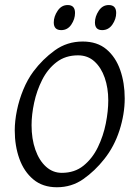

<svg xmlns="http://www.w3.org/2000/svg" viewBox="-20 -748 541 781"><path d="M487.3 -347.7Q487.3 -284.2 466.1 -218Q444.8 -151.9 404.3 -101.1Q366.2 -52.7 318.8 -19.5Q271.5 13.7 211.4 13.7Q153.8 13.7 115.7 -18.1Q77.6 -49.8 58.8 -102.3Q40 -154.8 40 -217.8Q40 -255.4 48.8 -298.6Q57.6 -341.8 74.7 -383.3Q91.8 -424.8 115.7 -457Q153.3 -507.3 203.1 -543.2Q252.9 -579.1 316.4 -579.1Q375.5 -579.1 413.1 -547.4Q450.7 -515.6 469 -463.1Q487.3 -410.6 487.3 -347.7ZM420.4 -339.4Q420.4 -390.1 406 -431.6Q391.6 -473.1 364.3 -498Q336.9 -522.9 297.4 -522.9Q246.1 -522.9 210 -495.1Q173.8 -467.3 151.6 -423.3Q129.4 -379.4 118.9 -330.3Q108.4 -281.2 108.4 -238.8Q108.4 -183.1 123.8 -139.2Q139.2 -95.2 167 -70.1Q194.8 -44.9 231.4 -44.9Q283.7 -44.9 319.8 -74.2Q356 -103.5 378.2 -149.4Q400.4 -195.3 410.4 -245.8Q420.4 -296.4 420.4 -339.4ZM452.6 -695.3Q452.6 -670.4 437 -647.9Q421.4 -625.5 395.5 -625.5Q366.2 -625.5 366.2 -656.7Q366.2 -680.7 381.6 -704.1Q397 -727.5 422.4 -727.5Q452.6 -727.5 452.6 -695.3ZM285.2 -695.3Q285.2 -670.4 270 -647.9Q254.9 -625.5 229 -625.5Q198.7 -625.5 198.7 -656.7Q198.7 -680.7 214.4 -704.1Q230 -727.5 255.4 -727.5Q285.2 -727.5 285.2 -695.3Z"/></svg>

Font: Dai Banna SIL Light
Style: Italic
Weight: 300
Italic angle: -11°
Designer: Victor Gaultney
Foundry: SIL International
Version: Version 4.000